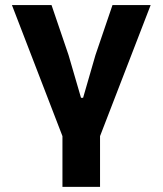

<svg xmlns="http://www.w3.org/2000/svg" viewBox="-20 -536 640 756"><path d="M225.9 199.9H373.9V0L573.2 -516H422.9L355.8 -318.9L307.2 -150.9H299L250 -318.9L182.9 -516H27L225.9 0Z"/></svg>

Font: Margiela Mono Bold
Style: Regular
Weight: 700
Designer: Mike Abbink, Paul van der Laan, Pieter van Rosmalen
Foundry: Bold Monday
Version: Version 2.003 2021